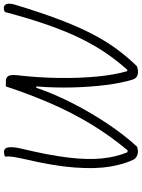

<svg xmlns="http://www.w3.org/2000/svg" viewBox="115 -866 761 1032"><g transform="rotate(-90 496.0 -350.5)"><path d="M170 -705Q182 -710 195 -710Q218 -710 220 -681.5Q222 -653 211 -610Q177 -468 164.5 -364Q152 -260 160 -183Q168 -106 193 -47L203 -45Q282 -140 343 -240.5Q404 -341 453.5 -454Q503 -567 547 -700H576Q595 -700 603 -686.5Q611 -673 607 -638Q594 -526 592.5 -416Q591 -306 600 -211Q609 -116 629 -48L636 -47Q682 -98 723.5 -158Q765 -218 803 -294.5Q841 -371 876.5 -472Q912 -573 947 -705Q956 -711 968 -711Q985 -711 990 -695Q995 -679 986 -650Q946 -518 908.5 -418Q871 -318 832 -242Q793 -166 749.5 -106.5Q706 -47 655 5Q648 7 641 8.5Q634 10 623 10Q609 10 598.5 3Q588 -4 583 -21Q565 -80 554.5 -163Q544 -246 541.5 -342.5Q539 -439 547 -536L540 -537Q507 -440 456 -340.5Q405 -241 345 -151.5Q285 -62 223 5Q211 10 195 10Q185 10 172.5 4Q160 -2 153 -15Q129 -64 116 -140.5Q103 -217 111 -329Q119 -441 156 -598Q164 -633 168 -658.5Q172 -684 170 -705Z"/></g></svg>

Font: Recursive Sn Csl St Lt
Style: Italic
Weight: 300
Italic angle: -15°
Version: Version 1.079;hotconv 1.0.112;makeotfexe 2.5.65598; ttfautoh